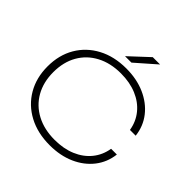

<svg xmlns="http://www.w3.org/2000/svg" viewBox="-238 -1154 1369 1369"><g transform="rotate(45 446.0 -470.0)"><path d="M847 -280Q837 -194 785.5 -128Q734 -62 650.5 -25Q567 12 461 12Q339 12 247 -37Q155 -86 104 -173.5Q53 -261 53 -375Q53 -490 104 -577Q155 -664 247 -713Q339 -762 461 -762Q567 -762 650.5 -725Q734 -688 785.5 -622.5Q837 -557 847 -470H789Q777 -543 733 -597Q689 -651 619 -680.5Q549 -710 459 -710Q354 -710 275.5 -668.5Q197 -627 154 -552Q111 -477 111 -375Q111 -274 154 -198.5Q197 -123 275.5 -81.5Q354 -40 459 -40Q549 -40 619 -69.5Q689 -99 733 -153Q777 -207 789 -280ZM537 -952H611L457 -817H392Z"/></g></svg>

Font: Bounded
Style: Regular
Weight: 200
Designer: Vlad Churkin
Version: Version 1.0